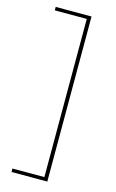

<svg xmlns="http://www.w3.org/2000/svg" viewBox="-122 -724 539 891"><g transform="rotate(15 147.5 -278.5)"><path d="M202 118H30V101.5H183.5V-658.5H30V-675H202Z"/></g></svg>

Font: Anek Gurmukhi Thin
Style: Regular
Weight: 250
Designer: Sarang Kulkarni (Gurmukhi), Yesha Goshar (Latin)
Foundry: Ek Type
Version: Version 1.003